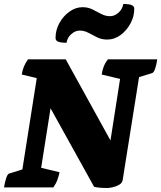

<svg xmlns="http://www.w3.org/2000/svg" viewBox="-21 -938 807 961"><path d="M517 3Q497 3 479 1.5Q461 0 450 -3L232 -396L185 -98L277 -76Q273 -57 266.5 -38.5Q260 -20 246 0H-1Q4 -29 10.5 -48Q17 -67 24 -69L91 -90L163 -547L88 -565Q91 -585 98 -603Q105 -621 119 -641H308L532 -235L580 -543L488 -565Q491 -585 497.5 -603Q504 -621 519 -641H766Q762 -612 755 -593Q748 -574 740 -572L675 -552L593 -37Q591 -22 575 -13Q559 -4 541.5 -0.5Q524 3 517 3ZM312 -724Q283 -724 270 -729.5Q257 -735 257 -748Q257 -788 276.5 -823Q296 -858 327 -880Q358 -902 392 -902Q420 -902 442.5 -890.5Q465 -879 486 -868Q507 -857 530 -857Q552 -857 572 -874.5Q592 -892 596 -918Q625 -918 638 -912.5Q651 -907 651 -894Q651 -855 631.5 -819.5Q612 -784 581.5 -762Q551 -740 516 -740Q488 -740 465.5 -751Q443 -762 422 -773.5Q401 -785 378 -785Q356 -785 336 -767.5Q316 -750 312 -724Z"/></svg>

Font: Petrona Black
Style: Italic
Weight: 900
Italic angle: -9°
Designer: Ringo R. Seeber
Foundry: Ringo R. Seeber
Version: Version 2.001; ttfautohint (v1.8.3)